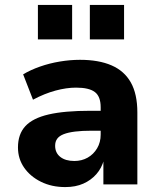

<svg xmlns="http://www.w3.org/2000/svg" viewBox="-20 -749 648 780"><path d="M245 11Q190 11 146.5 -10.5Q103 -32 78 -68Q53 -104 53 -150Q53 -204 83 -236.5Q113 -269 177.5 -284Q242 -299 348 -299H407V-218H352Q313 -218 285 -214.5Q257 -211 239 -204Q221 -197 212.5 -185.5Q204 -174 204 -157Q204 -128 225 -111.5Q246 -95 282 -95Q312 -95 336 -108.5Q360 -122 374.5 -146.5Q389 -171 389 -202V-313Q389 -357 365.5 -375Q342 -393 289 -393Q250 -393 205.5 -381Q161 -369 114 -344L74 -447Q104 -465 142.5 -478.5Q181 -492 223 -499Q265 -506 305 -506Q381 -506 433 -483.5Q485 -461 511.5 -414Q538 -367 538 -292V0H400V-99H402Q393 -66 371.5 -41.5Q350 -17 318.5 -3Q287 11 245 11ZM345 -589V-729H484V-589ZM134 -589V-729H273V-589Z"/></svg>

Font: Nunito Sans 10pt ExtraBold
Style: Regular
Weight: 800
Designer: Vernon Adams
Foundry: Vernon Adams
Version: Version 3.101;gftools[0.9.27]